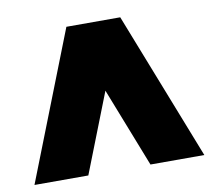

<svg xmlns="http://www.w3.org/2000/svg" viewBox="-62 -570 703 639"><g transform="rotate(-10 289.5 -250.0)"><path d="M5 0 201 -500H383L579 0H397L292 -268L187 0Z"/></g></svg>

Font: Unageo
Style: Black
Weight: 900
Designer: Richard Sepsi
Foundry: Richard Sepsi
Version: Version 2.000